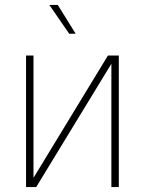

<svg xmlns="http://www.w3.org/2000/svg" viewBox="-20 -754 584 774"><path d="M85 0V-530H115V-37L415 -530H459V0H429V-497L126 0ZM259 -618 179 -734H213L285 -618Z"/></svg>

Font: Geist Thin
Style: Regular
Weight: 400
Designer: Basement.studio, Andrés Briganti, Mateo Zaragoza
Foundry: Basement.studio, Vercel, Andrés Briganti, Guido Ferreyra, Mateo Zaragoza
Version: Version 1.401